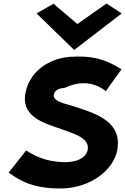

<svg xmlns="http://www.w3.org/2000/svg" viewBox="-20 -1044 709 1087"><path d="M187 -968 400 -761 669 -968 583 -1024 418 -908 283 -1023ZM121 -492C116 -388 215 -350 313 -318C400 -287 485 -264 477 -200C471 -149 410 -124 344 -126C231 -128 170 -167 128 -192L29 -67C108 -8 191 25 332 23C495 19 623 -83 644 -194L647 -219V-220C658 -367 501 -408 388 -445C336 -460 285 -471 284 -504C287 -531 309 -544 345 -546C416 -580 497 -587 570 -535L579 -528L668 -652L659 -657C573 -709 503 -731 372 -722C230 -708 142 -617 125 -520C123 -511 121 -501 121 -492Z"/></svg>

Font: Bluebird
Style: SfBdExtObl
Weight: 700
Designer: Jasper
Foundry: Cannot Into Space Fonts
Version: Version 0.98